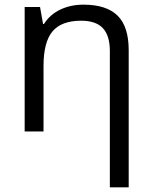

<svg xmlns="http://www.w3.org/2000/svg" viewBox="-20 -565 654 825"><path d="M533 -349Q533 -451 485 -498Q437 -545 339 -545Q283 -545 238.5 -523.5Q194 -502 169 -462H165L152 -535H86V0H167V-281Q167 -384 205.5 -430Q244 -476 329 -476Q392 -476 422 -444Q452 -412 452 -346V240H533Z"/></svg>

Font: OpenSansMMV
Style: Regular
Weight: 400
Designer: Steve Matteson
Foundry: Ascender Corporation
Version: Version 4.000